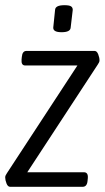

<svg xmlns="http://www.w3.org/2000/svg" viewBox="-23 -719 403 739"><path d="M16 0Q7 0 2 -13Q-3 -26 -3 -36Q-3 -41 -1 -44.5Q1 -48 4 -53L275 -467H74Q58 -467 60 -490L61 -500Q63 -523 79 -523H341Q350 -523 355 -510Q360 -497 360 -487Q360 -482 358 -478.5Q356 -475 353 -470L82 -56H300Q317 -56 315 -33L314 -23Q312 0 295 0ZM214 -595Q181 -595 182 -613L189 -681Q190 -699 225 -699Q244 -699 250.5 -694.5Q257 -690 257 -681L249 -613Q248 -595 214 -595Z"/></svg>

Font: Asap Condensed Condensed Light
Style: Italic
Weight: 300
Width: 3
Italic angle: -6°
Designer: Pablo Cosgaya
Foundry: Omnibus-Type
Version: Version 3.001; ttfautohint (v1.8.4.7-5d5b)